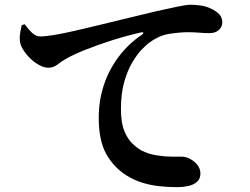

<svg xmlns="http://www.w3.org/2000/svg" viewBox="-20 -755 1040 798"><path d="M717.1 22.9Q679 22.9 641.6 18.8Q604.3 14.7 569.8 3.8Q535.3 -7.1 503.9 -27Q452.4 -59.9 421.4 -115.4Q390.4 -170.9 390.4 -265.8Q390.4 -337.3 411.6 -401.3Q432.8 -465.3 473 -518.9Q513.2 -572.6 570 -610.8Q576.4 -615.5 575.7 -618.9Q574.9 -622.3 566.6 -620.3Q508.2 -607.3 446.4 -587.7Q384.5 -568.1 332.7 -547.3Q281 -526.5 250.7 -508.4Q235.2 -499.5 218.6 -486.5Q201.9 -473.5 180.6 -473.5Q163.5 -473.5 143.4 -484.3Q123.3 -495 105.3 -512.6Q87.4 -530.1 75.5 -549.8Q63.5 -569.6 62.2 -587.9Q61.1 -605.7 64.5 -622.1Q67.9 -638.5 70.2 -650.3L82.5 -654.3Q95.9 -635.3 112.2 -619.5Q128.5 -603.6 148.1 -603.6Q170.5 -603.6 208.2 -610.1Q245.9 -616.6 295.5 -628Q345 -639.4 404.4 -653.9Q463.9 -668.5 529.7 -684.4Q583.1 -697.7 632.7 -709Q682.3 -720.3 719.3 -727.8Q756.3 -735.3 771.9 -735.3Q794.5 -735.3 816.3 -731.8Q838.1 -728.4 857.3 -719Q877.4 -709.8 890.7 -696.2Q903.9 -682.5 903.9 -662.4Q903.9 -643.7 889.8 -630.5Q875.6 -617.3 850.9 -617.3Q831.4 -617.3 807.8 -619.2Q784.3 -621.1 762.8 -621.1Q728.7 -621.1 685.6 -614.7Q642.6 -608.3 602.7 -579.2Q589.1 -570 569.1 -549.1Q549.2 -528.3 529.3 -494.7Q509.4 -461.1 496.1 -413.6Q482.7 -366 482.7 -302.1Q482.7 -244 497.1 -209.7Q511.4 -175.4 531.5 -157.1Q551.6 -138.7 568.9 -129.1Q597.4 -114.7 630.7 -109.4Q664.1 -104.1 693.1 -103.9Q722 -103.8 736 -103.8Q753.3 -103.8 771 -94.1Q788.7 -84.4 800.8 -68.8Q813 -53.1 813 -34.4Q813 -11.3 798.4 1.1Q783.9 13.5 762 18.2Q740.1 22.9 717.1 22.9Z"/></svg>

Font: Noto Serif KR ExtraLight
Style: Regular
Weight: 200
Designer: Ryoko NISHIZUKA 西塚涼子 (kana & ideographs); Frank Grießhammer (Latin, Greek & Cyrillic); Wenlong ZHANG 张文龙 (bopomofo); San
Foundry: Adobe
Version: Version 2.002-H1;hotconv 1.1.0;makeotfexe 2.6.0